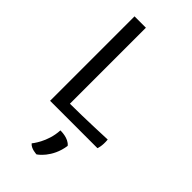

<svg xmlns="http://www.w3.org/2000/svg" viewBox="-283 -732 1066 1066"><g transform="rotate(45 250.0 -199.5)"><path d="M88.9 0H460.9C460.9 0 472.2 -26.4 467.3 -74.2C467.3 -74.2 290 -66.4 178.2 -66.4V-663.1H88.9ZM245.6 75.7C241.2 171.9 183.6 239.3 183.6 239.3C201.7 262.7 246.1 263.7 246.1 263.7C246.1 263.7 319.8 216.3 335 107.9C308.6 73.7 247.6 75.7 245.6 75.7Z"/></g></svg>

Font: Basic
Style: Regular
Weight: 400
Designer: Magnus Gaarde
Foundry: Magnus Gaarde
Version: Version 1.001